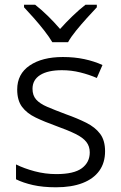

<svg xmlns="http://www.w3.org/2000/svg" viewBox="-20 -785 512 815"><path d="M426 -143Q426 -94 401.5 -60Q377 -26 330.5 -8Q284 10 218 10Q162 10 120 0.5Q78 -9 48 -24V-87Q82 -70 127 -58Q172 -46 219 -46Q294 -46 327.5 -71Q361 -96 361 -138Q361 -164 346.5 -182.5Q332 -201 300.5 -216.5Q269 -232 219 -250Q169 -268 131.5 -286Q94 -304 73.5 -331.5Q53 -359 53 -405Q53 -471 106 -507Q159 -543 247 -543Q296 -543 338 -534Q380 -525 415 -509L391 -454Q359 -468 321 -477.5Q283 -487 243 -487Q183 -487 150.5 -466.5Q118 -446 118 -408Q118 -380 133.5 -362.5Q149 -345 180.5 -331.5Q212 -318 260 -300Q308 -283 346 -264Q384 -245 405 -217Q426 -189 426 -143ZM202 -606Q189 -628 168 -655Q147 -682 123.5 -708.5Q100 -735 82 -754V-765H129Q156 -744 183.5 -717Q211 -690 235 -662Q260 -690 288 -717Q316 -744 343 -765H391V-754Q373 -735 349 -708.5Q325 -682 303 -655Q281 -628 269 -606Z"/></svg>

Font: Noto Sans Syriac Eastern Light
Style: Regular
Weight: 300
Designer: Patrick Giasson and the Monotype Design Team
Foundry: Monotype Imaging Inc.
Version: Version 3.001